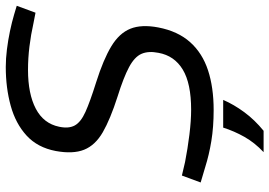

<svg xmlns="http://www.w3.org/2000/svg" viewBox="-154 -596 933 665"><g transform="rotate(-90 312.5 -263.5)"><path d="M264 10Q205 10 156.5 2Q108 -6 67 -19L13 -35L37 -100L84 -89Q130 -80 178.5 -74Q227 -68 265 -68Q356 -68 404 -97Q452 -126 462 -181Q469 -216 458.5 -240Q448 -264 412.5 -283Q377 -302 310 -323Q232 -348 187 -374Q142 -400 126.5 -438.5Q111 -477 122 -537Q134 -600 175.5 -638Q217 -676 279 -693Q341 -710 413 -710Q442 -710 474 -706Q506 -702 537 -695.5Q568 -689 595 -681L625 -672L601 -607L565 -614Q525 -623 484 -628Q443 -633 403 -633Q320 -633 268.5 -606Q217 -579 206 -525Q199 -492 210.5 -471Q222 -450 257.5 -434Q293 -418 360 -397Q439 -372 484.5 -344.5Q530 -317 545.5 -278.5Q561 -240 550 -182Q537 -114 499 -71.5Q461 -29 401.5 -9.5Q342 10 264 10ZM118 183Q151 152 171 116.5Q191 81 203 43H299Q283 80 256.5 116Q230 152 192 183Z"/></g></svg>

Font: REM Light
Style: Italic
Weight: 300
Italic angle: -11°
Designer: Octavio Pardo
Foundry: Ashler Design
Version: Version 1.005;gftools[0.9.28]